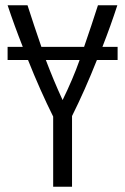

<svg xmlns="http://www.w3.org/2000/svg" viewBox="-20 -713 478 733"><path d="M183 0V-268Q159 -316 134.5 -371Q110 -426 87 -484H9V-534H67Q35 -615 9 -693H85Q97 -655 110.5 -615Q124 -575 138 -534H301Q315 -575 328.5 -615Q342 -655 354 -693H428Q415 -653 401 -614Q387 -575 371 -534H429V-484H350Q327 -426 303 -372Q279 -318 255 -270V0ZM219 -331Q238 -370 254.5 -408.5Q271 -447 284 -484H155Q169 -447 185 -408.5Q201 -370 219 -331Z"/></svg>

Font: Ubuntu Sans Condensed
Style: Regular
Weight: 400
Width: 3
Designer: Dalton Maag Ltd
Foundry: Dalton Maag Ltd
Version: Version 1.006; ttfautohint (v1.8.4.7-5d5b)